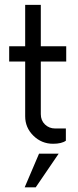

<svg xmlns="http://www.w3.org/2000/svg" viewBox="-20 -589 323 797"><path d="M254.9 -333.5H149.4V-115.2Q149.4 -88.9 166.7 -72.3Q184.1 -55.7 208.5 -55.7H253.4V-4.9Q235.8 7.8 200.2 7.8Q152.8 7.8 118.7 -25.6Q84.5 -59.1 84.5 -106.4V-333.5H18.1V-397H84.5V-568.8H149.4V-397H254.9ZM82.5 188.5 142.1 48.8H223.6L128.4 188.5Z"/></svg>

Font: Now
Style: Regular
Weight: 400
Designer: Alfredo Marco Pradil
Foundry: Alfredo Marco Pradil
Version: Version 1.200;hotconv 1.0.109;makeotfexe 2.5.65596